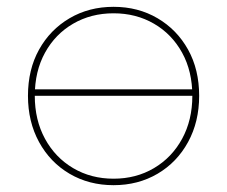

<svg xmlns="http://www.w3.org/2000/svg" viewBox="-20 -540 667 563"><path d="M313 3Q241 3 184 -30.5Q127 -64 94.5 -123.5Q62 -183 62 -259Q62 -336 94.5 -394.5Q127 -453 184 -486.5Q241 -520 313 -520Q385 -520 442 -486.5Q499 -453 531.5 -394.5Q564 -336 564 -259Q564 -183 531.5 -123.5Q499 -64 442 -30.5Q385 3 313 3ZM313 -16Q379 -16 431.5 -47Q484 -78 514 -133Q544 -188 544 -259Q544 -331 514 -385.5Q484 -440 431.5 -470.5Q379 -501 313 -501Q247 -501 194.5 -470.5Q142 -440 112 -385.5Q82 -331 82 -259Q82 -188 112 -133Q142 -78 194.5 -47Q247 -16 313 -16ZM74 -259V-278H552V-259Z"/></svg>

Font: Montserrat Thin
Style: Regular
Weight: 100
Designer: Julieta Ulanovsky
Foundry: Julieta Ulanovsky
Version: Version 9.000